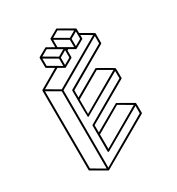

<svg xmlns="http://www.w3.org/2000/svg" viewBox="-228 -1067 1188 1286"><g transform="rotate(-30 366.0 -424.5)"><path d="M233.9 75.2H231.9V74.7L120.1 10.3Q117.2 8.3 117.2 4.4L115.2 -609.9Q115.7 -613.3 118.7 -614.7L265.1 -699.7L212.4 -730Q209.5 -731.9 209.5 -735.8L209 -808.6Q209.5 -812 212.4 -814Q276.9 -851.1 278.8 -851.1Q280.3 -851.1 335 -819.3V-882.8Q335.4 -883.8 335.7 -884Q335.9 -884.3 337.9 -886.2Q402.3 -923.8 404.3 -923.8Q406.2 -923.8 518.1 -858.4Q519 -857.9 519 -857.4H519.5L520 -856H520.5Q521 -853.5 521 -821.8L613.3 -768.1V-767.6Q614.3 -767.1 614.5 -766.1Q614.7 -765.1 615.7 -764.6V-690.9Q615.7 -687 612.8 -685.1L301.8 -505.4V-449.7Q498 -563 499.5 -563Q501.5 -563 557.9 -530Q614.3 -497.1 615.2 -496.1Q616.7 -492.7 616.7 -419.9Q616.7 -416 613.3 -414.1L302.2 -234.9L302.7 -178.7Q498.5 -292 500.5 -292Q502.4 -292 558.3 -259.5Q614.3 -227.1 614.7 -226.6V-226.1Q615.7 -226.1 616 -225.6Q616.2 -225.1 616.2 -224.9Q616.2 -224.6 616.7 -223.4Q617.2 -222.2 617.7 -148.9Q617.2 -145.5 614.3 -143.6Q235.8 75.2 233.9 75.2ZM303.2 -51.3 597.2 -221.2 500.5 -277.8 302.7 -163.6ZM302.2 -322.3 596.7 -492.2 499.5 -548.3 301.8 -434.1ZM458.5 -755.9 507.8 -784.7V-841.3L458 -813ZM451.7 -824.2 501 -853 404.3 -909.2 354.5 -880.4ZM445.3 -755.9 444.8 -813 348.1 -869.1V-812ZM332.5 -683.1 382.3 -711.9V-769L332.5 -740.2ZM325.7 -751.5 375.5 -780.3 278.8 -836.4 229 -808.1ZM319.3 -683.6V-740.2L222.2 -796.4L222.7 -739.7ZM227.1 57.1 225.6 -541.5 128.4 -597.7 130.4 0.5ZM231.9 -552.7 595.7 -762.7 521 -806.2 521.5 -780.8Q521 -776.9 518.1 -774.9Q453.1 -737.8 451.7 -737.8H450.2L404.3 -764.2L395.5 -759.3V-708Q395.5 -704.1 392.1 -702.1Q328.1 -665 326.2 -665Q323.2 -666 278.3 -691.9L135.3 -609.4ZM240.2 57.1 604 -152.8V-210Q298.3 -33.2 296.4 -33.2Q290 -33.2 289.6 -40L289.1 -238.3Q289.1 -242.2 292.5 -244.1L603.5 -423.8L603 -480.5Q297.4 -304.2 295.4 -304.2Q293 -304.2 291 -306.2Q289.1 -308.1 288.6 -509.3Q288.6 -513.2 291.5 -515.1L602.5 -694.3V-751.5L238.8 -541.5Z"/></g></svg>

Font: 3D Isometric
Style: Regular
Weight: 400
Designer: GGBotNet
Version: 1.10